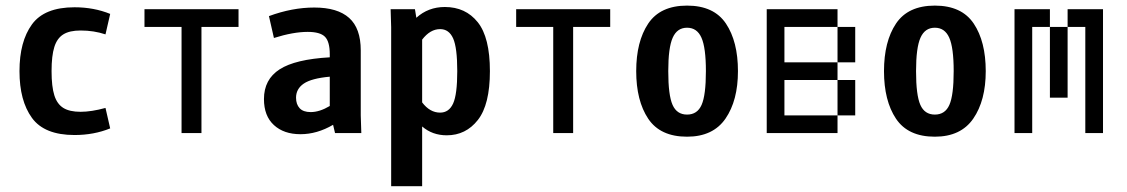

<svg xmlns="http://www.w3.org/2000/svg" viewBox="-20 -470 3978 678"><path d="M264.6 -362.3Q225.6 -362.3 203.6 -348.6Q181.6 -335 171.9 -304.2Q162.1 -273.4 162.1 -218.8Q162.1 -164.1 171.9 -133.3Q181.6 -102.5 203.6 -88.9Q225.6 -75.2 264.6 -75.2Q302.7 -75.2 352.5 -88.9L369.1 -16.6Q311.5 6.8 243.2 6.8Q136.7 6.8 92.8 -53.7Q48.8 -114.3 48.8 -218.8Q48.8 -323.2 92.8 -383.8Q136.7 -444.3 243.2 -444.3Q311.5 -444.3 369.1 -420.9L352.5 -348.6Q311.5 -362.3 264.6 -362.3Z M691.4 -375V0H621.1V-375H490.2V-437.5H822.3V-375Z M1163.1 0 1156.2 -29.3Q1099.6 3.9 1041 3.9Q982.4 3.9 947.3 -28.3Q912.1 -60.5 912.1 -120.1Q912.1 -189.5 967.3 -225.1Q1022.5 -260.7 1144.5 -267.6V-278.3Q1144.5 -323.2 1127.4 -340.3Q1110.4 -357.4 1066.4 -357.4Q1015.6 -357.4 947.3 -335.9L929.7 -413.1Q1011.7 -443.4 1089.8 -443.4Q1171.9 -443.4 1212.9 -406.7Q1253.9 -370.1 1253.9 -292V-62.5L1255.9 0ZM1077.1 -74.2Q1108.4 -74.2 1144.5 -95.7V-199.2Q1080.1 -193.4 1052.7 -174.8Q1025.4 -156.2 1025.4 -125Q1025.4 -101.6 1038.1 -87.9Q1050.8 -74.2 1077.1 -74.2Z M1710 -218.8Q1710 -100.6 1667.5 -46.4Q1625 7.8 1557.6 7.8Q1506.8 7.8 1470.7 -23.4V187.5H1361.3V-374L1359.4 -437.5H1445.3L1450.2 -407.2Q1492.2 -445.3 1550.8 -445.3Q1624 -445.3 1667 -391.6Q1710 -337.9 1710 -218.8ZM1594.7 -218.8Q1594.7 -301.8 1580.1 -334.5Q1565.4 -367.2 1534.2 -367.2Q1499 -367.2 1470.7 -330.1V-108.4Q1498 -72.3 1534.2 -72.3Q1565.4 -72.3 1580.1 -104.5Q1594.7 -136.7 1594.7 -218.8Z M2003.9 -375V0H1933.6V-375H1802.7V-437.5H2134.8V-375Z M2226.6 -218.8Q2226.6 -323.2 2269 -386.7Q2311.5 -450.2 2406.2 -450.2Q2501 -450.2 2543.5 -386.7Q2585.9 -323.2 2585.9 -218.8Q2585.9 -115.2 2542 -51.3Q2498 12.7 2406.2 12.7Q2311.5 12.7 2269 -50.8Q2226.6 -114.3 2226.6 -218.8ZM2472.7 -218.8Q2472.7 -301.8 2457 -336.9Q2441.4 -372.1 2406.2 -372.1Q2371.1 -372.1 2355.5 -336.9Q2339.8 -301.8 2339.8 -218.8Q2339.8 -133.8 2355 -99.6Q2370.1 -65.4 2406.2 -65.4Q2442.4 -65.4 2457.5 -99.6Q2472.7 -133.8 2472.7 -218.8Z M2937.5 -250V-187.5H2750V-62.5H2937.5V0H2687.5V-437.5H2937.5V-375H2750V-250ZM2937.5 -375H3000V-250H2937.5ZM2937.5 -62.5V-187.5H3000V-62.5Z M3101.6 -218.8Q3101.6 -323.2 3144 -386.7Q3186.5 -450.2 3281.2 -450.2Q3376 -450.2 3418.5 -386.7Q3460.9 -323.2 3460.9 -218.8Q3460.9 -115.2 3417 -51.3Q3373 12.7 3281.2 12.7Q3186.5 12.7 3144 -50.8Q3101.6 -114.3 3101.6 -218.8ZM3347.7 -218.8Q3347.7 -301.8 3332 -336.9Q3316.4 -372.1 3281.2 -372.1Q3246.1 -372.1 3230.5 -336.9Q3214.8 -301.8 3214.8 -218.8Q3214.8 -133.8 3230 -99.6Q3245.1 -65.4 3281.2 -65.4Q3317.4 -65.4 3332.5 -99.6Q3347.7 -133.8 3347.7 -218.8Z M3687.5 -437.5V-375H3625V0H3562.5V-437.5ZM3875 -437.5V0H3812.5V-375H3750V-437.5ZM3687.5 -375H3750V-125H3687.5Z"/></svg>

Font: Sudo
Style: Bold
Weight: 700
Monospace: yes
Designer: Jens Kutilek
Foundry: Jens Kutilek
Version: Version 0.040